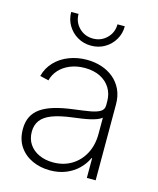

<svg xmlns="http://www.w3.org/2000/svg" viewBox="-113 -824 752 914"><g transform="rotate(15 262.5 -366.5)"><path d="M219.7 10.7Q172.9 10.7 133.1 -7.3Q93.3 -25.4 69.3 -60.5Q45.4 -95.7 45.4 -146.5Q45.4 -181.6 58.1 -207.3Q70.8 -232.9 96.4 -251Q122.1 -269 161.4 -280.8Q200.7 -292.5 254.9 -299.3Q298.3 -304.7 330.8 -310.1Q363.3 -315.4 381.3 -325.9Q399.4 -336.4 399.4 -357.4V-376Q399.4 -414.1 381.8 -442.6Q364.3 -471.2 332 -487.3Q299.8 -503.4 256.3 -503.4Q216.3 -503.4 184.3 -490.2Q152.3 -477.1 131.3 -454.1Q110.4 -431.2 103 -401.4L60.1 -411.6Q70.8 -453.1 99.4 -482.7Q127.9 -512.2 168.5 -527.8Q209 -543.5 255.9 -543.5Q293.9 -543.5 327.9 -532.5Q361.8 -521.5 387.7 -500Q413.6 -478.5 428.5 -447Q443.4 -415.5 443.4 -374V0H399.9V-97.2H397Q383.3 -66.9 358.4 -42.5Q333.5 -18.1 298.6 -3.7Q263.7 10.7 219.7 10.7ZM224.6 -29.8Q275.9 -29.8 315.2 -53.5Q354.5 -77.1 377 -119.4Q399.4 -161.6 399.4 -216.8V-296.9Q391.1 -289.6 376.5 -283.9Q361.8 -278.3 342.8 -273.9Q323.7 -269.5 301.8 -266.4Q279.8 -263.2 257.3 -260.3Q198.7 -252.9 161.6 -238.8Q124.5 -224.6 107.2 -201.7Q89.8 -178.7 89.8 -145Q89.8 -109.4 107.4 -83.5Q125 -57.6 155.8 -43.7Q186.5 -29.8 224.6 -29.8ZM255.9 -613.3Q218.8 -613.3 188.7 -630.9Q158.7 -648.4 141.1 -678.2Q123.5 -708 123.5 -744.1H159.7Q159.7 -703.6 187.5 -676Q215.3 -648.4 255.9 -648.4Q295.9 -648.4 323.7 -676Q351.6 -703.6 351.6 -744.1H387.7Q387.7 -708 370.1 -678.2Q352.5 -648.4 322.8 -630.9Q293 -613.3 255.9 -613.3Z"/></g></svg>

Font: Inter 20pt ExtraLight
Style: Regular
Weight: 250
Version: Version 4.001;git-66647c0bb